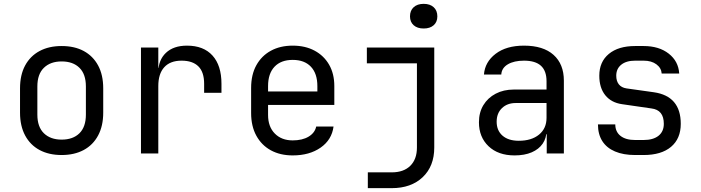

<svg xmlns="http://www.w3.org/2000/svg" viewBox="-20 -797 3640 997"><path d="M300 8Q234 8 185.5 -18Q137 -44 110.5 -93.5Q84 -143 84 -212V-338Q84 -408 110.5 -457Q137 -506 185.5 -532Q234 -558 300 -558Q367 -558 415 -532Q463 -506 489.5 -457Q516 -408 516 -338V-212Q516 -143 489.5 -93.5Q463 -44 414.5 -18Q366 8 300 8ZM300 -72Q359 -72 392.5 -105Q426 -138 426 -202V-348Q426 -412 392.5 -445Q359 -478 300 -478Q242 -478 208 -445Q174 -412 174 -348V-202Q174 -138 208 -105Q242 -72 300 -72Z M712 0V-550H802V-445H821L802 -421Q802 -485 841.5 -522.5Q881 -560 951 -560Q1037 -560 1083.5 -508.5Q1130 -457 1130 -362V-315H1040V-362Q1040 -423 1010 -452.5Q980 -482 923 -482Q864 -482 833 -448Q802 -414 802 -350V0Z M1500 10Q1435 10 1386.5 -16.5Q1338 -43 1311 -92.5Q1284 -142 1284 -210V-340Q1284 -409 1311 -458Q1338 -507 1386.5 -533.5Q1435 -560 1500 -560Q1565 -560 1613.5 -534Q1662 -508 1689 -461Q1716 -414 1716 -350V-252H1372V-200Q1372 -139 1407 -103.5Q1442 -68 1500 -68Q1550 -68 1582.5 -87.5Q1615 -107 1622 -140H1712Q1703 -71 1645 -30.5Q1587 10 1500 10ZM1628 -313V-350Q1628 -415 1594.5 -450.5Q1561 -486 1500 -486Q1439 -486 1405.5 -450.5Q1372 -415 1372 -350V-322H1635Z M1890 180V98H2014Q2076 98 2110.5 64Q2145 30 2145 -31V-468H1885V-550H2235V-31Q2235 66 2175 123Q2115 180 2014 180ZM2180 -649Q2147 -649 2128 -666Q2109 -683 2109 -712Q2109 -742 2128 -759.5Q2147 -777 2180 -777Q2213 -777 2232 -759.5Q2251 -742 2251 -712Q2251 -683 2232 -666Q2213 -649 2180 -649Z M2652 10Q2567 10 2517 -37.5Q2467 -85 2467 -162Q2467 -213 2490 -251Q2513 -289 2554 -310.5Q2595 -332 2648 -332H2818V-375Q2818 -429 2789 -455.5Q2760 -482 2701 -482Q2649 -482 2617 -463Q2585 -444 2583 -410H2493Q2498 -475 2553.5 -517.5Q2609 -560 2701 -560Q2801 -560 2854.5 -512Q2908 -464 2908 -378V0H2819V-100H2804L2818 -120Q2818 -80 2798 -51Q2778 -22 2741 -6Q2704 10 2652 10ZM2674 -66Q2740 -66 2779 -98Q2818 -130 2818 -185V-262H2658Q2614 -262 2586.5 -235.5Q2559 -209 2559 -165Q2559 -119 2589.5 -92.5Q2620 -66 2674 -66Z M3278 8Q3217 8 3173.5 -10.5Q3130 -29 3107.5 -64.5Q3085 -100 3085 -151H3175Q3175 -113 3202 -91.5Q3229 -70 3278 -70H3322Q3372 -70 3399.5 -92Q3427 -114 3427 -154Q3427 -190 3411 -210Q3395 -230 3362 -234L3210 -256Q3154 -264 3123 -302.5Q3092 -341 3092 -404Q3092 -476 3141.5 -517Q3191 -558 3278 -558H3322Q3402 -558 3452.5 -518.5Q3503 -479 3507 -415H3416Q3414 -444 3388.5 -463Q3363 -482 3322 -482H3278Q3232 -482 3206 -461Q3180 -440 3180 -404Q3180 -376 3193.5 -359Q3207 -342 3233 -338L3375 -318Q3445 -308 3480 -267Q3515 -226 3515 -154Q3515 -77 3464.5 -34.5Q3414 8 3322 8Z"/></svg>

Font: JetBrains Mono
Style: Regular
Weight: 400
Monospace: yes
Designer: Philipp Nurullin, Konstantin Bulenkov
Foundry: JetBrains
Version: Version 2.305